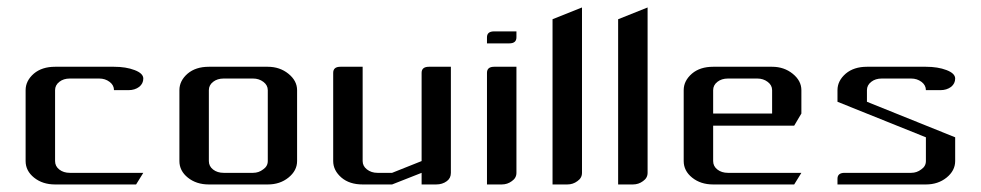

<svg xmlns="http://www.w3.org/2000/svg" viewBox="-20 -489 2600 509"><path d="M47.9 -62V-250Q47.9 -274.9 69.8 -293.9Q91.3 -312 126 -312H282.2Q314 -312 336.9 -303.2Q359.9 -294.4 359.9 -280.8Q359.9 -267.6 349.1 -258.8Q337.4 -250 320.8 -250H282.2Q282.2 -263.2 270.5 -272Q258.8 -280.8 243.2 -280.8H165Q148.4 -280.8 137.2 -272Q126 -263.2 126 -250V-62Q126 -48.3 137.2 -39.6Q148.4 -30.8 165 -30.8H359.9L340.8 0H126Q92.8 0 70.3 -18.1Q47.9 -36.1 47.9 -62Z M455.6 -62V-250Q455.6 -274.9 477.5 -293.9Q499 -312 533.7 -312H689.9Q721.7 -312 744.6 -293.5Q767.6 -274.9 767.6 -250V-62Q767.6 -36.6 744.6 -18.1Q722.2 0 689.9 0H533.7Q500.5 0 478 -18.1Q455.6 -36.1 455.6 -62ZM533.7 -62Q533.7 -48.3 544.9 -39.6Q556.2 -30.8 572.8 -30.8H650.9Q666 -30.8 677.7 -40Q689.9 -48.3 689.9 -62V-250Q689.9 -263.2 678.2 -272Q666.5 -280.8 650.9 -280.8H572.8Q556.2 -280.8 544.9 -272Q533.7 -263.2 533.7 -250Z M863.3 -62V-295.9Q863.3 -312 882.3 -312H941.4V-62Q941.4 -48.8 952.6 -40Q964.4 -30.8 980.5 -30.8H1019.5L1097.7 -62V-295.9Q1097.7 -312 1117.2 -312H1175.3V-30.8Q1175.3 -16.6 1164.6 -8.8Q1152.8 0 1136.2 0H1097.7V-30.8L1019.5 0H941.4Q906.7 0 885.3 -18.1Q863.3 -37.1 863.3 -62Z M1271 -374V-390.1Q1271 -405.8 1290 -405.8H1349.1V-390.1Q1349.1 -374 1330.1 -374ZM1271 0V-295.9Q1271 -312 1290 -312H1349.1V-30.8Q1349.1 -17.1 1336.9 -8.8Q1325.2 0 1310.1 0Z M1444.8 0V-438L1522.9 -469.2V-30.8Q1522.9 -17.1 1510.7 -8.8Q1499 0 1483.9 0Z M1618.7 0V-438L1696.8 -469.2V-30.8Q1696.8 -17.1 1684.6 -8.8Q1672.9 0 1657.7 0Z M1792.5 -62V-250Q1792.5 -274.9 1814.5 -293.9Q1835.9 -312 1870.6 -312H2026.9Q2058.6 -312 2081.5 -293.5Q2104.5 -274.9 2104.5 -250V-188L2085.4 -155.8H1870.6V-62Q1870.6 -48.3 1881.8 -39.6Q1893.1 -30.8 1909.7 -30.8H2104.5L2085.4 0H1870.6Q1837.4 0 1814.9 -18.1Q1792.5 -36.1 1792.5 -62ZM1870.6 -188H2026.9V-250Q2026.9 -263.2 2015.1 -272Q2003.4 -280.8 1987.8 -280.8H1909.7Q1893.1 -280.8 1881.8 -272Q1870.6 -263.2 1870.6 -250Z M2200.2 0V-15.1Q2200.2 -30.8 2219.2 -30.8H2395.5Q2410.6 -30.8 2422.4 -40Q2434.6 -48.3 2434.6 -62V-125L2200.2 -219.2V-250Q2200.2 -274.9 2222.2 -293.9Q2243.7 -312 2278.3 -312H2434.6Q2466.3 -312 2489.3 -303.2Q2512.2 -294.4 2512.2 -280.8Q2512.2 -267.6 2501.5 -258.8Q2489.7 -250 2473.1 -250H2434.6Q2434.6 -263.2 2422.9 -272Q2411.1 -280.8 2395.5 -280.8H2317.4Q2300.8 -280.8 2289.6 -272Q2278.3 -263.2 2278.3 -250V-219.2L2512.2 -125V-62Q2512.2 -36.6 2489.3 -18.1Q2466.8 0 2434.6 0Z"/></svg>

Font: Hhenum
Style: Regular
Weight: 400
Designer: T. Christopher White
Version: Version 1.0